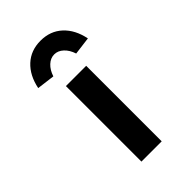

<svg xmlns="http://www.w3.org/2000/svg" viewBox="-232 -864 951 951"><g transform="rotate(-45 244.0 -388.5)"><path d="M173 0V-529H315V0ZM163 -607 69 -619Q84 -693 129.5 -735Q175 -777 243 -777Q311 -777 356.5 -735Q402 -693 417 -619L323 -607Q312 -641 290.5 -661Q269 -681 243 -681Q217 -681 195.5 -661Q174 -641 163 -607Z"/></g></svg>

Font: Lexend Tera SemiBold
Style: Regular
Weight: 600
Version: Version 1.007